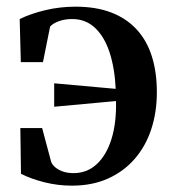

<svg xmlns="http://www.w3.org/2000/svg" viewBox="-20 -558 526 590"><path d="M201 12.5Q157.5 12.5 116 2Q74.5 -8.5 44.5 -24L42.5 -164.5H109.5L137 -61.5Q139 -54.5 147.2 -46.2Q155.5 -38 170.5 -32Q185.5 -26 206 -26Q247.5 -26 277.2 -53.5Q307 -81 322.5 -130.5Q338 -180 336.5 -247.5L146.5 -230V-302L335.5 -285Q332.5 -348.5 316.8 -396.8Q301 -445 272.2 -472.2Q243.5 -499.5 201.5 -499.5Q179 -499.5 160.8 -492.8Q142.5 -486 134 -476.5L112 -367H44L40.5 -499.5Q75.5 -516.5 120.2 -527Q165 -537.5 212 -537.5Q274.5 -537.5 321.2 -519.8Q368 -502 399.5 -468Q431 -434 446.5 -385.2Q462 -336.5 462 -274.5Q462 -212.5 444.5 -160Q427 -107.5 393.2 -69Q359.5 -30.5 311.2 -9Q263 12.5 201 12.5Z"/></svg>

Font: Merriweather 96pt SemiBold
Style: Regular
Weight: 600
Version: Version 2.100